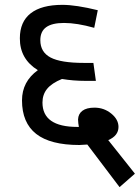

<svg xmlns="http://www.w3.org/2000/svg" viewBox="-20 -684 574 788"><path d="M338.4 -90.8Q312.5 -88.9 305.7 -88.9Q186.5 -88.9 128.4 -134.5Q70.3 -180.2 70.3 -272Q70.3 -349.1 135.3 -396Q61 -441.9 61.5 -526.9Q61.5 -594.7 106 -629.4Q150.4 -664.1 236.3 -664.1Q291.5 -664.1 381.3 -642.1L366.7 -569.8Q295.9 -589.8 242.7 -589.8Q193.8 -589.8 169.7 -572.5Q145.5 -555.2 145.5 -519Q145.5 -470.2 187.5 -448Q229.5 -425.8 324.7 -425.8H363.3L373.5 -352.1H330.6Q280.8 -352.1 234.4 -359.9Q192.4 -342.8 173.3 -319.3Q154.3 -295.9 154.3 -263.2Q154.3 -163.1 297.4 -163.1H303.7Q300.8 -178.2 300.3 -193.8Q301.3 -216.8 318.4 -229.5Q335.4 -242.2 367.7 -242.2Q406.7 -242.2 436.5 -218Q466.3 -193.8 466.3 -163.1Q466.3 -127 424.3 -108.9L533.7 28.8L470.7 84Z"/></svg>

Font: Sarala
Style: Regular
Weight: 400
Designer: Andres Torresi
Foundry: Huerta Tipografica
Version: Version 1.004;PS 001.003;hotconv 1.0.70;makeotf.lib2.5.58329